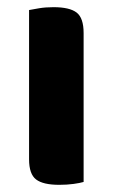

<svg xmlns="http://www.w3.org/2000/svg" viewBox="-20 -508 314 535"><path d="M213 -1Q203 2 185 4.5Q167 7 145 7Q100 7 80.5 -8Q61 -23 61 -64V-480Q71 -482 89 -485Q107 -488 129 -488Q174 -488 193.5 -473Q213 -458 213 -416V-1Z"/></svg>

Font: Baloo Da 2
Style: Bold
Weight: 700
Designer: Noopur Datye, Sulekha Rajkumar and Ek Type
Foundry: Ek Type
Version: Version 1.640;hotconv 1.0.111;makeotfexe 2.5.65597; ttfautoh